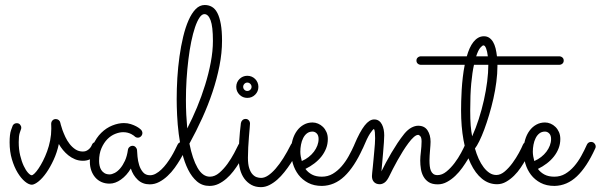

<svg xmlns="http://www.w3.org/2000/svg" viewBox="-20 -732 2412 771"><path d="M216.3 -153.8Q209 -119.6 195.3 -90.1Q181.6 -60.5 166.3 -38.6Q150.9 -16.6 135.3 -3.9Q119.6 8.8 108.4 9.8Q95.7 9.8 80.3 -2.9Q64.9 -15.6 51 -38.3Q37.1 -61 27.8 -92.3Q18.6 -123.5 18.6 -160.2Q18.6 -192.4 24.2 -209Q29.8 -225.6 31.2 -228Q33.7 -232.4 37.8 -234.9Q42 -237.3 47.4 -237.3Q55.7 -237.3 60.5 -231.7Q65.4 -226.1 65.4 -219.2Q65.4 -214.4 63.5 -210.9Q63 -210 59.1 -197.8Q55.2 -185.5 55.2 -161.1Q55.2 -132.3 61 -107.9Q66.9 -83.5 75.2 -65.9Q83.5 -48.3 92.5 -38.3Q101.6 -28.3 107.4 -28.3Q111.3 -28.3 118.9 -35.6Q126.5 -43 135 -55.7Q143.6 -68.4 152.6 -85.9Q161.6 -103.5 169.2 -124.3Q176.8 -145 181.4 -168.2Q186 -191.4 186 -215.3Q186 -220.2 185.8 -224.9Q185.5 -229.5 185.5 -234.4Q185.5 -242.7 190.7 -248.3Q195.8 -253.9 204.1 -253.9Q210.4 -253.9 215.6 -250Q220.7 -246.1 222.2 -239.3Q222.2 -239.7 224.1 -231.4Q226.1 -223.1 230.7 -210.2Q235.4 -197.3 242.4 -182.1Q249.5 -167 259.5 -154.1Q269.5 -141.1 282.7 -132.3Q295.9 -123.5 313 -123.5Q322.3 -123.5 329.1 -127.4Q335.9 -131.3 340.3 -136.2Q344.7 -141.1 346.9 -145.5Q349.1 -149.9 349.1 -150.4Q351.1 -155.8 355.7 -158.9Q360.4 -162.1 366.2 -162.1Q374 -162.1 379.4 -156.5Q384.8 -150.9 384.8 -143.6Q384.8 -140.1 383.3 -136.7Q380.4 -129.9 374.8 -121.1Q369.1 -112.3 360.4 -104.5Q351.6 -96.7 339.6 -91.6Q327.6 -86.4 313 -86.4Q295.9 -86.4 281.2 -92.5Q266.6 -98.6 254.6 -108.2Q242.7 -117.7 232.9 -129.6Q223.1 -141.6 216.3 -153.8Z M727.1 -136.2Q725.1 -132.3 719 -119.9Q712.9 -107.4 703.4 -91.3Q693.8 -75.2 681.2 -57.6Q668.5 -40 652.8 -25.4Q637.2 -10.7 619.1 -1.2Q601.1 8.3 581.1 8.3Q552.7 8.3 533.4 -9.8Q514.2 -27.8 505.4 -55.2Q488.8 -27.3 465.8 -11Q442.9 5.4 419.9 5.4Q401.9 5.4 387.2 -1.2Q372.6 -7.8 362.3 -19.8Q352.1 -31.7 346.4 -47.9Q340.8 -64 340.8 -83Q340.8 -121.1 353.8 -150.1Q366.7 -179.2 386.7 -198.7Q406.7 -218.3 430.9 -228Q455.1 -237.8 477.5 -237.8Q492.7 -237.8 505.4 -233.6Q518.1 -229.5 527.1 -224.6Q536.1 -219.7 541 -215.6Q545.9 -211.4 546.4 -210.9Q551.8 -204.6 551.8 -197.8Q551.8 -190.4 546.4 -184.8Q541 -179.2 533.7 -179.2Q525.9 -179.2 520.5 -184.6Q519.5 -185.5 516.1 -188.2Q512.7 -190.9 506.8 -193.8Q501 -196.8 492.9 -199Q484.9 -201.2 474.6 -201.2Q459.5 -201.2 442.4 -194.3Q425.3 -187.5 411.1 -173.1Q397 -158.7 387.5 -137Q377.9 -115.2 377.9 -85.4Q377.9 -76.2 379.9 -66.7Q381.8 -57.1 386.7 -49.3Q391.6 -41.5 399.9 -36.6Q408.2 -31.7 420.4 -31.7Q429.2 -31.7 440.7 -37.6Q452.1 -43.5 462.6 -55.7Q473.1 -67.9 481.7 -86.4Q490.2 -105 493.7 -130.4Q494.6 -137.2 500 -141.8Q505.4 -146.5 512.7 -146.5Q519.5 -146.5 524.7 -141.1Q529.8 -135.7 530.3 -128.9Q530.8 -119.6 532.2 -102.8Q533.7 -85.9 538.8 -69.3Q543.9 -52.7 554.2 -40.5Q564.5 -28.3 582.5 -28.3Q594.2 -28.3 605.7 -34.7Q617.2 -41 628.2 -51.5Q639.2 -62 649.2 -75.4Q659.2 -88.9 667.5 -102.5Q675.8 -116.2 682.1 -128.9Q688.5 -141.6 692.9 -150.9Q695.3 -156.2 700 -159.2Q704.6 -162.1 710 -162.1Q718.3 -162.1 723.4 -156Q728.5 -149.9 728.5 -143.1Q728.5 -139.6 727.1 -136.2Z M971.2 -135.3Q965.8 -124 957.8 -108.6Q949.7 -93.3 939.5 -76.7Q929.2 -60.1 916.5 -43.7Q903.8 -27.3 888.9 -14.4Q874 -1.5 857.2 6.6Q840.3 14.6 821.3 14.6Q792 14.6 771 -3.4Q750 -21.5 735.4 -50.8Q720.7 -80.1 711.7 -117.4Q702.6 -154.8 697.8 -193.6Q692.9 -232.4 691.2 -269Q689.5 -305.7 689.5 -334Q689.5 -375 692.1 -418.9Q694.8 -462.9 700.7 -504.9Q706.5 -546.9 715.6 -584.5Q724.6 -622.1 737.1 -650.4Q749.5 -678.7 765.6 -695.3Q781.7 -711.9 802.2 -711.9Q818.4 -711.9 831.3 -704.3Q844.2 -696.8 853 -679.7Q861.8 -662.6 866.7 -635.3Q871.6 -607.9 871.6 -568.4Q871.6 -519.5 861.3 -467.5Q851.1 -415.5 833.5 -362.8Q815.9 -310.1 792 -257.6Q768.1 -205.1 740.7 -155.3Q752.9 -93.3 773.4 -57.9Q793.9 -22.5 822.8 -22.5Q842.3 -22.5 860.4 -37.8Q878.4 -53.2 893.6 -74.2Q908.7 -95.2 920.2 -116.9Q931.6 -138.7 938 -151.9Q940.4 -156.7 944.8 -159.4Q949.2 -162.1 954.6 -162.1Q962.9 -162.1 968 -156.2Q973.1 -150.4 973.1 -143.1Q973.1 -140.1 971.2 -135.3ZM726.6 -331.5Q726.6 -300.3 728 -271.5Q729.5 -242.7 731.9 -216.3Q752.4 -255.9 771 -300.5Q789.6 -345.2 803.7 -390.9Q817.9 -436.5 826.4 -481.7Q835 -526.9 835 -567.9Q835 -625.5 825.7 -650.4Q816.4 -675.3 800.8 -675.3Q790.5 -675.3 781 -661.1Q771.5 -647 763.2 -622.6Q754.9 -598.1 748 -564.9Q741.2 -531.7 736.6 -493.7Q731.9 -455.6 729.2 -414.1Q726.6 -372.6 726.6 -331.5Z M1017.6 -383.3Q1017.6 -364.7 1004.6 -351.8Q991.7 -338.9 973.1 -338.9Q954.6 -338.9 941.7 -351.8Q928.7 -364.7 928.7 -383.3Q928.7 -392.6 932.1 -400.6Q935.5 -408.7 941.7 -414.8Q947.8 -420.9 955.8 -424.3Q963.9 -427.7 973.1 -427.7Q982.4 -427.7 990.5 -424.3Q998.5 -420.9 1004.6 -414.8Q1010.7 -408.7 1014.2 -400.6Q1017.6 -392.6 1017.6 -383.3ZM938.5 -97.2Q938.5 -167.5 947.3 -237.3Q948.2 -244.1 953.4 -249.3Q958.5 -254.4 966.8 -254.4Q974.1 -254.4 979 -248.8Q983.9 -243.2 983.9 -235.8Q983.9 -232.9 982.7 -218.3Q981.4 -203.6 979.7 -183.3Q978 -163.1 976.8 -140.4Q975.6 -117.7 975.6 -98.6Q975.6 -72.8 980.7 -56.9Q985.8 -41 993.9 -32.2Q1002 -23.4 1011 -20.5Q1020 -17.6 1028.3 -17.6Q1042 -17.6 1056.6 -27.3Q1071.3 -37.1 1086.7 -54.7Q1102.1 -72.3 1117.7 -96.9Q1133.3 -121.6 1148.4 -151.9Q1150.9 -156.7 1155.3 -159.4Q1159.7 -162.1 1165 -162.1Q1172.9 -162.1 1178 -156.2Q1183.1 -150.4 1183.1 -143.6Q1183.1 -138.7 1181.2 -135.3Q1175.3 -124 1166.5 -107.9Q1157.7 -91.8 1146.5 -74.7Q1135.3 -57.6 1121.8 -40.8Q1108.4 -23.9 1093.3 -10.5Q1078.1 2.9 1061.5 11.2Q1044.9 19.5 1027.8 19.5Q1005.9 19.5 989.3 10.3Q972.7 1 961.2 -14.6Q949.7 -30.3 944.1 -51.5Q938.5 -72.8 938.5 -97.2ZM990.2 -383.3Q990.2 -390.1 985.1 -395.3Q980 -400.4 973.1 -400.4Q966.3 -400.4 961.4 -395.3Q956.5 -390.1 956.5 -383.3Q956.5 -376.5 961.4 -371.6Q966.3 -366.7 973.1 -366.7Q980 -366.7 985.1 -371.6Q990.2 -376.5 990.2 -383.3Z M1206.5 -53.7Q1216.8 -39.6 1232.9 -31Q1249 -22.5 1272.5 -22.5Q1296.4 -22.5 1315.9 -33.9Q1335.4 -45.4 1351.6 -64Q1367.7 -82.5 1380.4 -105.5Q1393.1 -128.4 1403.3 -151.4Q1405.8 -156.7 1410.2 -159.4Q1414.6 -162.1 1419.9 -162.1Q1428.2 -162.1 1433.3 -156.2Q1438.5 -150.4 1438.5 -143.6Q1438.5 -141.1 1438 -139.4Q1437.5 -137.7 1436.5 -135.7Q1402.8 -61.5 1363 -23.9Q1323.2 13.7 1272.9 14.6Q1240.7 14.6 1217.3 2.2Q1193.8 -10.3 1178.7 -30Q1163.6 -49.8 1156.2 -74.7Q1148.9 -99.6 1148.9 -124.5Q1148.9 -149.4 1155 -170.4Q1161.1 -191.4 1172.6 -207Q1184.1 -222.7 1200 -231.4Q1215.8 -240.2 1234.9 -240.2Q1246.1 -240.2 1257.1 -235.6Q1268.1 -231 1276.9 -222.4Q1285.6 -213.9 1291 -201.7Q1296.4 -189.5 1296.4 -173.8Q1296.4 -153.8 1289.6 -136.2Q1282.7 -118.7 1270.8 -103.5Q1258.8 -88.4 1242.2 -75.7Q1225.6 -63 1206.5 -53.7ZM1191.9 -85.4Q1207 -91.8 1219.5 -101.6Q1231.9 -111.3 1240.7 -123Q1249.5 -134.8 1254.4 -147.7Q1259.3 -160.6 1259.3 -173.8Q1259.3 -188.5 1252 -196Q1244.6 -203.6 1234.9 -203.6Q1221.7 -203.6 1212.4 -196.3Q1203.1 -189 1197.3 -177.2Q1191.4 -165.5 1188.7 -151.1Q1186 -136.7 1186 -122.6Q1186 -113.8 1187.7 -104Q1189.5 -94.2 1191.9 -85.4Z M1511.7 -43.9Q1519.5 -60.1 1529.8 -79.3Q1540 -98.6 1551.8 -118.4Q1563.5 -138.2 1576.4 -157.7Q1589.4 -177.2 1603.5 -194.8Q1617.7 -211.9 1632.1 -219.5Q1646.5 -227.1 1659.2 -227.1Q1684.6 -227.1 1696.8 -208.5Q1709 -189.9 1709 -162.6Q1709 -156.2 1708.3 -147.2Q1707.5 -138.2 1706.8 -127.9Q1706.1 -117.7 1705.3 -107.2Q1704.6 -96.7 1704.6 -87.4Q1704.6 -75.7 1705.8 -64.9Q1707 -54.2 1710.4 -46.1Q1713.9 -38.1 1720.2 -33.4Q1726.6 -28.8 1736.8 -28.8Q1755.4 -28.8 1772.9 -43.2Q1790.5 -57.6 1805.4 -77.4Q1820.3 -97.2 1831.3 -117.7Q1842.3 -138.2 1847.7 -150.9Q1850.1 -156.2 1854.7 -159.2Q1859.4 -162.1 1864.7 -162.1Q1873 -162.1 1878.2 -156Q1883.3 -149.9 1883.3 -143.1Q1883.3 -139.6 1881.8 -136.2Q1879.9 -132.3 1874 -120.1Q1868.2 -107.9 1858.6 -92Q1849.1 -76.2 1836.4 -58.3Q1823.7 -40.5 1808.3 -25.9Q1793 -11.2 1775.1 -1.5Q1757.3 8.3 1737.8 8.3Q1715.8 8.3 1702.1 -0.2Q1688.5 -8.8 1680.7 -22.7Q1672.9 -36.6 1670.2 -53.5Q1667.5 -70.3 1667.5 -87.4Q1667.5 -94.7 1668.2 -104Q1668.9 -113.3 1670.2 -123.5Q1671.4 -133.8 1672.1 -144Q1672.9 -154.3 1672.9 -163.6Q1672.9 -179.2 1668 -184.8Q1663.1 -190.4 1659.2 -190.4Q1651.4 -190.4 1641.4 -181.4Q1631.3 -172.4 1620.4 -157.7Q1609.4 -143.1 1597.9 -124.8Q1586.4 -106.4 1576.4 -88.4Q1566.4 -70.3 1557.9 -54Q1549.3 -37.6 1544.4 -26.9Q1534.7 -6.3 1524.9 0.7Q1515.1 7.8 1504.9 7.8Q1490.7 7.8 1482.2 -0.7Q1473.6 -9.3 1473.6 -24.9Q1473.6 -28.3 1474.6 -38.3Q1475.6 -48.3 1477.1 -62.3Q1478.5 -76.2 1480 -92.3Q1481.4 -108.4 1482.9 -124.3Q1484.4 -140.1 1485.4 -153.8Q1486.3 -167.5 1486.3 -176.8Q1486.3 -189 1485.4 -200.2Q1484.4 -211.4 1481.4 -213.9Q1477.1 -212.4 1465.8 -195.6Q1454.6 -178.7 1437 -136.2Q1434.6 -130.9 1429.7 -127.9Q1424.8 -125 1419.4 -125Q1411.1 -125 1406.2 -130.6Q1401.4 -136.2 1401.4 -143.6Q1401.4 -147 1402.8 -150.9Q1424.8 -203.1 1444.1 -227.8Q1463.4 -252.4 1482.4 -252.4Q1493.7 -252.4 1501.5 -246.8Q1509.3 -241.2 1513.9 -231.9Q1518.6 -222.7 1520.8 -211.4Q1522.9 -200.2 1522.9 -188.5Q1522.9 -179.7 1521.7 -161.1Q1520.5 -142.6 1518.6 -121.3Q1516.6 -100.1 1514.9 -79.1Q1513.2 -58.1 1511.7 -43.9Z M2243.7 -488.8Q2243.7 -481 2238.3 -476.3Q2232.9 -471.7 2225.1 -471.7H1977.5V-466.3Q1977.5 -436.5 1973.1 -402.8Q1968.8 -369.1 1961.2 -335.7Q1953.6 -302.2 1944.1 -270.5Q1934.6 -238.8 1924.6 -211.9Q1914.6 -185.1 1904.8 -165.3Q1895 -145.5 1887.2 -135.7Q1893.6 -113.3 1902.3 -94Q1911.1 -74.7 1922.1 -60.3Q1933.1 -45.9 1945.8 -37.6Q1958.5 -29.3 1973.1 -29.3Q1990.2 -29.3 2007.1 -43.7Q2023.9 -58.1 2038.3 -77.9Q2052.7 -97.7 2063.7 -117.9Q2074.7 -138.2 2079.6 -150.4Q2084.5 -162.1 2096.7 -162.1Q2105 -162.1 2110.1 -156.2Q2115.2 -150.4 2115.2 -143.6Q2115.2 -140.1 2113.8 -136.7Q2112.3 -133.3 2106.7 -121.1Q2101.1 -108.9 2092 -92.8Q2083 -76.7 2071 -58.8Q2059.1 -41 2044.2 -26.4Q2029.3 -11.7 2012.2 -2Q1995.1 7.8 1976.1 7.8Q1942.4 7.8 1915.5 -14.2Q1888.7 -36.1 1869.9 -75.7Q1851.1 -115.2 1841.3 -169.4Q1831.5 -223.6 1831.5 -288.1Q1831.5 -304.2 1832 -325.9Q1832.5 -347.7 1834 -371.8Q1835.4 -396 1838.4 -421.6Q1841.3 -447.3 1846.2 -471.7H1670.9Q1663.1 -471.7 1657.7 -476.3Q1652.3 -481 1652.3 -488.8Q1652.3 -496.6 1657.7 -501.2Q1663.1 -505.9 1670.9 -505.9H1854.5Q1859.4 -523.4 1866 -538.1Q1872.6 -552.7 1881.1 -563.5Q1889.6 -574.2 1900.1 -580.3Q1910.6 -586.4 1923.3 -586.4Q1935.5 -586.4 1944.6 -580.3Q1953.6 -574.2 1960 -563.5Q1966.3 -552.7 1970 -538.1Q1973.6 -523.4 1975.6 -505.9H2225.1Q2232.9 -505.9 2238.3 -501.2Q2243.7 -496.6 2243.7 -488.8ZM1876 -184.6Q1890.6 -216.8 1902.6 -254.2Q1914.6 -291.5 1923.1 -329.6Q1931.6 -367.7 1936.3 -404.3Q1940.9 -440.9 1940.9 -471.7H1883.3Q1876.5 -441.4 1872.3 -396.7Q1868.2 -352.1 1868.2 -288.1Q1868.2 -252.4 1870.1 -228.3Q1872.1 -204.1 1876 -184.6ZM1921.4 -549.8Q1917 -549.8 1908.7 -540.3Q1900.4 -530.8 1892.1 -505.9H1939Q1936.5 -526.4 1931.9 -538.1Q1927.2 -549.8 1921.4 -549.8ZM1883.8 -149.4V-148.9Z M2140.1 -53.7Q2150.4 -39.6 2166.5 -31Q2182.6 -22.5 2206.1 -22.5Q2230 -22.5 2249.5 -33.9Q2269 -45.4 2285.2 -64Q2301.3 -82.5 2314 -105.5Q2326.7 -128.4 2336.9 -151.4Q2339.4 -156.7 2343.8 -159.4Q2348.1 -162.1 2353.5 -162.1Q2361.8 -162.1 2366.9 -156.2Q2372.1 -150.4 2372.1 -143.6Q2372.1 -141.1 2371.6 -139.4Q2371.1 -137.7 2370.1 -135.7Q2336.4 -61.5 2296.6 -23.9Q2256.8 13.7 2206.5 14.6Q2174.3 14.6 2150.9 2.2Q2127.4 -10.3 2112.3 -30Q2097.2 -49.8 2089.8 -74.7Q2082.5 -99.6 2082.5 -124.5Q2082.5 -149.4 2088.6 -170.4Q2094.7 -191.4 2106.2 -207Q2117.7 -222.7 2133.5 -231.4Q2149.4 -240.2 2168.5 -240.2Q2179.7 -240.2 2190.7 -235.6Q2201.7 -231 2210.4 -222.4Q2219.2 -213.9 2224.6 -201.7Q2230 -189.5 2230 -173.8Q2230 -153.8 2223.1 -136.2Q2216.3 -118.7 2204.3 -103.5Q2192.4 -88.4 2175.8 -75.7Q2159.2 -63 2140.1 -53.7ZM2125.5 -85.4Q2140.6 -91.8 2153.1 -101.6Q2165.5 -111.3 2174.3 -123Q2183.1 -134.8 2188 -147.7Q2192.9 -160.6 2192.9 -173.8Q2192.9 -188.5 2185.5 -196Q2178.2 -203.6 2168.5 -203.6Q2155.3 -203.6 2146 -196.3Q2136.7 -189 2130.9 -177.2Q2125 -165.5 2122.3 -151.1Q2119.6 -136.7 2119.6 -122.6Q2119.6 -113.8 2121.3 -104Q2123 -94.2 2125.5 -85.4Z"/></svg>

Font: Sacramento
Style: Regular
Weight: 400
Designer: Astigmatic (AOETI)
Foundry: Astigmatic (AOETI)
Version: Version 1.000